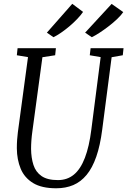

<svg xmlns="http://www.w3.org/2000/svg" viewBox="-20 -1002 684 1032"><path d="M580 -694.5 529.5 -306Q518.5 -220 497.5 -159.8Q476.5 -99.5 445.5 -62Q414.5 -24.5 373.8 -7.2Q333 10 282.5 10Q204 10 157.8 -18.2Q111.5 -46.5 91.2 -95.2Q71 -144 70.5 -205Q70.5 -230 72 -250.5Q73.5 -271 76 -291L130.5 -695L70.5 -705L74.5 -743H280.5L276.5 -705L208 -694.5L154 -296Q150.5 -271.5 148.8 -248Q147 -224.5 147 -202Q147.5 -153.5 159.8 -115.5Q172 -77.5 203.2 -55.8Q234.5 -34 291.5 -34Q341.5 -34 377.2 -63.5Q413 -93 436.2 -153.5Q459.5 -214 471 -306L521 -695L462.5 -705L467 -743H644L640 -705ZM232 -826.5 368.5 -981.5 426.5 -938Q415 -921 395.8 -900.8Q376.5 -880.5 353.8 -861.2Q331 -842 308.5 -826.5Q286 -811 267.5 -802ZM437.5 -826.5 580 -981 642.5 -937Q631 -920 610 -900Q589 -880 564.2 -861Q539.5 -842 515.8 -826.5Q492 -811 473.5 -802Z"/></svg>

Font: Merriweather 24pt SemiCondensed Light
Style: Italic
Weight: 300
Width: 4
Italic angle: -7.8°
Designer: Eben Sorkin
Foundry: Eben Sorkin
Version: Version 2.101